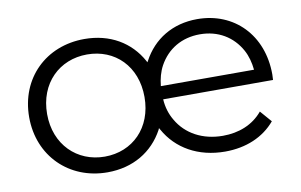

<svg xmlns="http://www.w3.org/2000/svg" viewBox="-62 -642 1191 759"><g transform="rotate(-10 534.0 -262.5)"><path d="M314 5C417 5 497 -44 541 -125C542 -127 543 -129 544 -132C545 -129 547 -127 548 -125C593 -44 678 5 786 5C870 5 941 -25 988 -81L948 -127C909 -80 852 -58 788 -58C707 -58 641 -94 606 -155C591 -180 582 -209 580 -241H1021C1021 -249 1022 -258 1022 -263C1022 -422 915 -530 767 -530C668 -530 590 -482 547 -401C546 -400 545 -398 544 -396L541 -402C497 -482 417 -530 314 -530C160 -530 46 -420 46 -263C46 -107 160 5 314 5ZM580 -294C583 -323 590 -350 603 -374C636 -434 694 -469 767 -469C840 -469 898 -434 931 -374C944 -350 951 -323 954 -294ZM314 -58C203 -58 118 -140 118 -263C118 -387 203 -468 314 -468C426 -468 509 -387 509 -263C509 -140 426 -58 314 -58Z"/></g></svg>

Font: Montserrat Z
Style: Regular
Weight: 400
Designer: Julieta Ulanovsky
Foundry: Julieta Ulanovsky
Version: Version 8.000